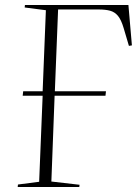

<svg xmlns="http://www.w3.org/2000/svg" viewBox="-20 -750 549 770"><path d="M403 -366H199L186 -22L299 -9L298 0H51L52 -10L137 -21L151 -366H71L73 -384H151L164 -709L79 -720L80 -730H495L509 -568L497 -566L476 -637Q466 -671 453 -686.5Q440 -702 421.5 -707Q403 -712 376 -712H213L200 -384H405Z"/></svg>

Font: Literata 72pt ExtraLight
Style: Italic
Weight: 200
Italic angle: -2°
Designer: Latin by Veronika Burian and Jose Scaglione. Greek by Irene Vlachou. Cyrillic by Vera Evstafieva
Foundry: TypeTogether
Version: Version 3.002